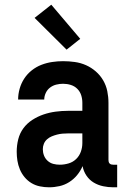

<svg xmlns="http://www.w3.org/2000/svg" viewBox="-20 -788 540 816"><path d="M189 8H188Q169 8 149.5 4Q130 0 113.5 -10Q97 -20 84.5 -35Q72 -50 64.5 -68Q57 -86 54 -105Q51 -124 51 -143Q51 -170 57.5 -196Q64 -222 79.5 -243Q95 -264 117.5 -278.5Q140 -293 165 -301.5Q190 -310 216.5 -313.5Q243 -317 269 -317H330V-351Q330 -368 325 -383.5Q320 -399 308.5 -410.5Q297 -422 281 -427Q265 -432 248 -432Q234 -432 219.5 -428.5Q205 -425 193 -416Q181 -407 174.5 -393Q168 -379 168 -365H57Q57 -388 63.5 -411Q70 -434 83 -454Q96 -474 115 -489Q134 -504 156 -512.5Q178 -521 201.5 -524.5Q225 -528 248 -528Q273 -528 298 -524.5Q323 -521 345.5 -511Q368 -501 387 -484.5Q406 -468 418.5 -446.5Q431 -425 436 -400.5Q441 -376 441 -351V-108Q441 -104 442 -100Q443 -96 446 -93Q449 -90 453 -89Q457 -88 461 -88H478V8H461Q440 8 418.5 3.5Q397 -1 378.5 -12Q360 -23 347.5 -41.5Q335 -60 331 -82Q322 -61 307.5 -43.5Q293 -26 274 -14Q255 -2 233 3Q211 8 189 8ZM234 -88Q253 -88 271.5 -93.5Q290 -99 303.5 -112Q317 -125 323.5 -143Q330 -161 330 -180V-221H269Q257 -221 245.5 -220Q234 -219 222.5 -216Q211 -213 200 -208.5Q189 -204 180 -196Q171 -188 166.5 -177Q162 -166 162 -154Q162 -140 167 -127Q172 -114 182.5 -104.5Q193 -95 206.5 -91.5Q220 -88 234 -88ZM263 -577 127 -712 198 -768 321 -623Z"/></svg>

Font: Iosevka SS18
Style: Bold
Weight: 700
Monospace: yes
Designer: Belleve Invis
Foundry: Belleve Invis
Version: Version 25.1.1; ttfautohint (v1.8.4)